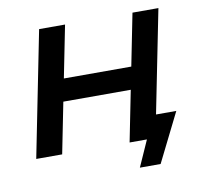

<svg xmlns="http://www.w3.org/2000/svg" viewBox="-74 -612 854 802"><g transform="rotate(-10 353.5 -210.5)"><path d="M36 0 142 -532H252L208 -311H494L538 -532H648L561 -96H647L544 111H456L505.5 0H432L475 -216H189L146 0Z"/></g></svg>

Font: Argentum Sans
Style: Italic
Weight: 400
Italic angle: -11.3099°
Designer: Julieta Ulanovsky, Owen Earl, Rasmus Andersson, Cristiano Sobral
Foundry: The Argentum Sans Project Authors
Version: Version 3.131; ttfautohint (v1.8.4.7-5d5b-dirty)